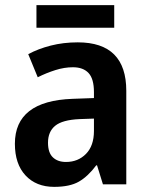

<svg xmlns="http://www.w3.org/2000/svg" viewBox="-20 -718 580 748"><path d="M283 -553Q472 -553 472 -364V0H381L358 -74H355Q323 -31 287.5 -10.5Q252 10 191 10Q121 10 79.5 -34.5Q38 -79 38 -158Q38 -325 263 -333L346 -336V-359Q346 -411 325 -433.5Q304 -456 264 -456Q231 -456 196 -445Q161 -434 127 -417L90 -507Q129 -528 178 -540.5Q227 -553 283 -553ZM290 -254Q223 -251 195 -228Q167 -205 167 -162Q167 -123 186 -105Q205 -87 237 -87Q284 -87 315 -118.5Q346 -150 346 -208V-256ZM425 -698V-610H122V-698Z"/></svg>

Font: Noto Sans Bengali SemiCondensed SemiBold
Style: Regular
Weight: 600
Width: 4
Designer: Joana Ranito - Universal Thirst; Jelle Bosma - Monotype Design Team
Foundry: Universal Thirst ehf.
Version: Version 3.000; ttfautohint (v1.8.4.7-5d5b)